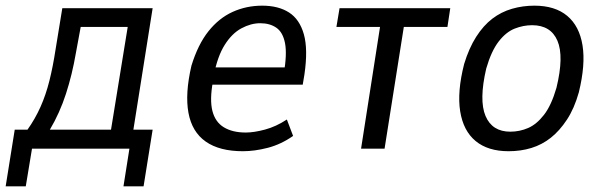

<svg xmlns="http://www.w3.org/2000/svg" viewBox="-37 -525 2130 678"><path d="M-17 133 15 -67H60Q87 -105 106 -147.5Q125 -190 137.5 -240Q150 -290 159 -349L183 -496H502L434 -67H502L470 133H399L420 0H76L54 133ZM139 -67H355L414 -430H248L231 -338Q218 -262 196 -194Q174 -126 139 -67Z M821 9Q738 9 689.5 -25Q641 -59 628.5 -126.5Q616 -194 639 -293Q662 -368 699 -414.5Q736 -461 784.5 -483Q833 -505 889 -505Q946 -505 983.5 -481Q1021 -457 1036 -404Q1051 -351 1038 -262L1032 -226H695L705 -287H986L965 -264Q977 -334 969.5 -372.5Q962 -411 939 -427Q916 -443 882 -443Q849 -443 815.5 -425Q782 -407 756.5 -366.5Q731 -326 718 -259L715 -238Q703 -173 713 -133.5Q723 -94 753.5 -75.5Q784 -57 831 -57Q860 -57 899 -67.5Q938 -78 976 -103L998 -45Q955 -15 908.5 -3Q862 9 821 9Z M1238 0 1305 -430H1151L1162 -496H1553L1543 -430H1389L1321 0Z M1759 9Q1686 9 1642.5 -27Q1599 -63 1588 -132Q1577 -201 1602 -299Q1619 -355 1644.5 -395Q1670 -435 1701.5 -459Q1733 -483 1771 -494Q1809 -505 1850 -505Q1923 -505 1966 -469Q2009 -433 2020 -365Q2031 -297 2007 -199Q1991 -142 1965 -102.5Q1939 -63 1908 -38.5Q1877 -14 1839.5 -2.5Q1802 9 1759 9ZM1765 -60Q1798 -60 1828 -73Q1858 -86 1884 -119.5Q1910 -153 1928 -215Q1955 -326 1931.5 -381Q1908 -436 1842 -436Q1811 -436 1780.5 -424Q1750 -412 1724 -378.5Q1698 -345 1680 -283Q1654 -171 1677.5 -115.5Q1701 -60 1765 -60Z"/></svg>

Font: Nunito Sans 7pt Condensed
Style: Italic
Weight: 400
Width: 3
Italic angle: -9°
Designer: Vernon Adams
Foundry: Vernon Adams
Version: Version 3.101;gftools[0.9.27]